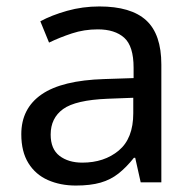

<svg xmlns="http://www.w3.org/2000/svg" viewBox="-20 -565 601 595"><path d="M288 -545Q386 -545 433 -502Q480 -459 480 -365V0H416L399 -76H395Q372 -47 347.5 -27.5Q323 -8 291.5 1Q260 10 215 10Q167 10 128.5 -7Q90 -24 68 -59.5Q46 -95 46 -149Q46 -229 109 -272.5Q172 -316 303 -320L394 -323V-355Q394 -422 365 -448Q336 -474 283 -474Q241 -474 203 -461.5Q165 -449 132 -433L105 -499Q140 -518 188 -531.5Q236 -545 288 -545ZM314 -259Q214 -255 175.5 -227Q137 -199 137 -148Q137 -103 164.5 -82Q192 -61 235 -61Q303 -61 348 -98.5Q393 -136 393 -214V-262Z"/></svg>

Font: hexguzrati15
Style: Regular
Weight: 400
Designer: Jelle Bosma - Monotype Design Team
Foundry: Monotype Imaging Inc.
Version: Version 2.006